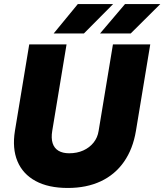

<svg xmlns="http://www.w3.org/2000/svg" viewBox="-20 -920 815 952"><path d="M316 12Q220 12 156.5 -22.5Q93 -57 66.5 -120.5Q40 -184 54 -271L125 -700H310L239 -271Q233 -235 241 -210Q249 -185 270 -172.5Q291 -160 323 -160Q362 -160 393 -174Q424 -188 444 -213Q464 -238 469 -271L540 -700H725L654 -271Q639 -181 594.5 -117.5Q550 -54 479.5 -21Q409 12 316 12ZM476 -754 600 -900H775L628 -754ZM246 -754 366 -900H541L396 -754Z"/></svg>

Font: Figtree Black
Style: Italic
Weight: 900
Italic angle: -9.5°
Foundry: Erik Kennedy
Version: Version 2.001;gftools[0.9.30]